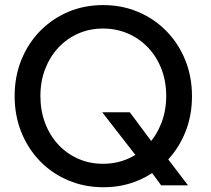

<svg xmlns="http://www.w3.org/2000/svg" viewBox="-20 -748 851 775"><path d="M630.4 0 570.3 -81.5 532.2 -115.2 392.6 -294.9H503.9L606.9 -156.7L649.9 -116.7L738.8 0ZM397.5 7.8Q321.3 7.8 255.9 -19.8Q190.4 -47.4 141.8 -97.2Q93.3 -147 66.2 -214.1Q39.1 -281.2 39.1 -360.4Q39.1 -438.5 65.9 -505.4Q92.8 -572.3 141.1 -622.1Q189.5 -671.9 254.6 -699.7Q319.8 -727.5 396 -727.5Q472.7 -727.5 538.1 -699.7Q603.5 -671.9 652.1 -622.1Q700.7 -572.3 727.8 -505.4Q754.9 -438.5 754.9 -359.4Q754.9 -280.8 727.8 -213.9Q700.7 -147 652.1 -97.2Q603.5 -47.4 538.6 -19.8Q473.6 7.8 397.5 7.8ZM395.5 -86.9Q450.7 -86.9 497.6 -107.7Q544.4 -128.4 578.6 -165.5Q612.8 -202.6 631.8 -252.4Q650.9 -302.2 650.9 -360.4Q650.9 -419.9 631.6 -469.7Q612.3 -519.5 577.4 -556.2Q542.5 -592.8 496.1 -612.8Q449.7 -632.8 395.5 -632.8Q342.3 -632.8 296.4 -612.8Q250.5 -592.8 216.1 -556.2Q181.6 -519.5 162.4 -469.7Q143.1 -419.9 143.1 -360.4Q143.1 -301.8 161.9 -251.7Q180.7 -201.7 214.8 -164.8Q249 -127.9 295.2 -107.4Q341.3 -86.9 395.5 -86.9Z"/></svg>

Font: Reddit Sans Medium
Style: Regular
Weight: 500
Designer: Stephen Hutchings
Foundry: Reddit
Version: Version 1.014